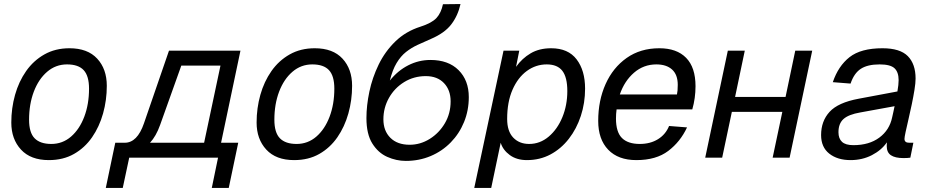

<svg xmlns="http://www.w3.org/2000/svg" viewBox="-20 -781 4611 951"><path d="M222 12Q132 12 84 -40Q36 -92 36 -174Q36 -245 54.5 -311Q73 -377 109.5 -429Q146 -481 200 -511.5Q254 -542 324 -542Q414 -542 461.5 -490.5Q509 -439 509 -356Q509 -285 490.5 -219Q472 -153 436 -101Q400 -49 346.5 -18.5Q293 12 222 12ZM234 -68Q290 -68 332 -104.5Q374 -141 397.5 -203Q421 -265 421 -342Q421 -405 394.5 -433.5Q368 -462 312 -462Q256 -462 213.5 -425.5Q171 -389 147.5 -327Q124 -265 124 -188Q124 -124 151.5 -96Q179 -68 234 -68Z M504 150 540 -22 551 -74H598Q660 -74 693 -170L817 -530H1171L1075 -74H1160L1113 150H1029L1060 0H620L588 150ZM773 -162Q753 -106 723 -74H991L1072 -456H878Z M1437 12Q1347 12 1299 -40Q1251 -92 1251 -174Q1251 -245 1269.5 -311Q1288 -377 1324.5 -429Q1361 -481 1415 -511.5Q1469 -542 1539 -542Q1629 -542 1676.5 -490.5Q1724 -439 1724 -356Q1724 -285 1705.5 -219Q1687 -153 1651 -101Q1615 -49 1561.5 -18.5Q1508 12 1437 12ZM1449 -68Q1505 -68 1547 -104.5Q1589 -141 1612.5 -203Q1636 -265 1636 -342Q1636 -405 1609.5 -433.5Q1583 -462 1527 -462Q1471 -462 1428.5 -425.5Q1386 -389 1362.5 -327Q1339 -265 1339 -188Q1339 -124 1366.5 -96Q1394 -68 1449 -68Z M1990 16Q1943 16 1898 -4Q1853 -24 1824 -70.5Q1795 -117 1795 -196Q1795 -258 1809.5 -327Q1824 -396 1855.5 -461Q1887 -526 1938.5 -576Q1990 -626 2063 -649Q2119 -667 2142 -692Q2165 -717 2174 -760L2261 -761Q2248 -703 2215 -660Q2182 -617 2114 -588Q2079 -573 2048 -558.5Q2017 -544 1991 -523.5Q1965 -503 1944.5 -469Q1924 -435 1911 -382Q1950 -431 2002 -457.5Q2054 -484 2112 -484Q2201 -484 2251.5 -433.5Q2302 -383 2302 -300Q2302 -234 2278.5 -176.5Q2255 -119 2212.5 -75.5Q2170 -32 2113 -8Q2056 16 1990 16ZM2009 -64Q2062 -64 2108.5 -93Q2155 -122 2183.5 -170.5Q2212 -219 2212 -279Q2212 -335 2179 -369.5Q2146 -404 2089 -404Q2030 -404 1982 -374.5Q1934 -345 1906.5 -296Q1879 -247 1879 -190Q1879 -133 1913.5 -98.5Q1948 -64 2009 -64Z M2329 150 2474 -530H2552L2536 -450Q2566 -492 2608.5 -517Q2651 -542 2710 -542Q2794 -542 2836 -487Q2878 -432 2878 -342Q2878 -271 2857 -207Q2836 -143 2797.5 -93.5Q2759 -44 2706.5 -16Q2654 12 2590 12Q2539 12 2505 -13Q2471 -38 2460 -74L2413 150ZM2601 -68Q2655 -68 2698 -104.5Q2741 -141 2765.5 -200.5Q2790 -260 2790 -330Q2790 -398 2765.5 -430Q2741 -462 2688 -462Q2634 -462 2589.5 -429.5Q2545 -397 2518.5 -336.5Q2492 -276 2492 -192Q2492 -131 2522 -99.5Q2552 -68 2601 -68Z M3132 12Q3042 12 2992.5 -39.5Q2943 -91 2943 -182Q2943 -283 2979.5 -364.5Q3016 -446 3084 -494Q3152 -542 3246 -542Q3332 -542 3378.5 -494.5Q3425 -447 3425 -354Q3425 -295 3409 -239H3034Q3031 -217 3031 -194Q3031 -127 3060.5 -97.5Q3090 -68 3149 -68Q3201 -68 3239 -91.5Q3277 -115 3294 -157L3383 -150Q3350 -79 3290 -33.5Q3230 12 3132 12ZM3231 -462Q3168 -462 3120.5 -421Q3073 -380 3050 -313H3333Q3335 -322 3336 -333Q3337 -344 3337 -361Q3337 -411 3309 -436.5Q3281 -462 3231 -462Z M3473 0 3585 -530H3669L3621 -301H3871L3919 -530H4003L3891 0H3807L3855 -227H3605L3557 0Z M4372 -58Q4372 -67 4373 -76Q4346 -37 4298.5 -12.5Q4251 12 4193 12Q4128 12 4087.5 -20Q4047 -52 4047 -112Q4047 -181 4089 -227Q4131 -273 4233 -292L4425 -328Q4428 -344 4429.5 -359Q4431 -374 4431 -384Q4431 -424 4410.5 -443Q4390 -462 4337 -462Q4277 -462 4243.5 -440Q4210 -418 4193 -367L4105 -374Q4132 -454 4188 -498Q4244 -542 4351 -542Q4438 -542 4476.5 -503Q4515 -464 4515 -392Q4515 -370 4509.5 -336Q4504 -302 4496 -263.5Q4488 -225 4479.5 -189Q4471 -153 4465.5 -127Q4460 -101 4460 -93Q4460 -74 4483 -74H4504L4489 0Q4475 2 4455 2Q4414 2 4393 -12Q4372 -26 4372 -58ZM4133 -126Q4133 -95 4150.5 -78.5Q4168 -62 4207 -62Q4285 -62 4335.5 -99.5Q4386 -137 4399 -200Q4401 -210 4404.5 -224.5Q4408 -239 4411 -255L4241 -224Q4183 -214 4158 -191.5Q4133 -169 4133 -126Z"/></svg>

Font: Geist Regular
Style: Italic
Weight: 400
Italic angle: -12°
Designer: Basement.studio, Andrés Briganti, Mateo Zaragoza
Foundry: Basement.studio, Vercel, Andrés Briganti, Guido Ferreyra, Mateo Zaragoza
Version: Version 1.500; ttfautohint (v1.8.4.7-5d5b)